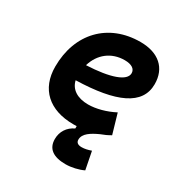

<svg xmlns="http://www.w3.org/2000/svg" viewBox="-172 -652 929 983"><g transform="rotate(30 293.0 -160.0)"><path d="M355 207C389.6 207 430.2 197.3 458.5 183.6L438 79.1C418.9 85.9 400.4 90.3 382.8 90.3C360.4 90.3 349.1 81.5 349.1 64.5C349.1 28.3 387.7 5.4 431.2 -14.6C450.7 -21.5 469.7 -30.3 487.8 -41L454.1 -156.7C404.8 -130.9 348.6 -115.7 301.8 -115.7C237.8 -115.7 195.8 -143.6 185.1 -191.4C420.9 -197.8 545.9 -253.4 545.9 -376C545.9 -471.2 482.4 -527.3 375.5 -527.3C186 -527.3 59.6 -396.5 59.6 -199.7C59.6 -67.9 144.5 9.8 287.6 9.8C293.9 9.8 300.8 9.8 307.1 9.3V23.4C266.6 42 243.2 78.6 243.2 122.1C243.2 178.7 281.2 207 355 207ZM192.4 -284.7C214.4 -359.4 273.4 -406.2 352.1 -406.2C392.6 -406.2 415.5 -391.1 415.5 -365.7C415.5 -320.3 333.5 -291 192.4 -284.7Z"/></g></svg>

Font: Cascadia Code
Style: Bold Italic
Weight: 700
Italic angle: -10°
Monospace: yes
Designer: Aaron Bell
Foundry: Saja Typeworks
Version: Version 2404.023